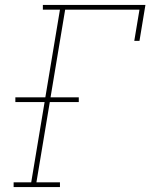

<svg xmlns="http://www.w3.org/2000/svg" viewBox="-20 -755 640 775"><path d="M35 0V-19H106L160 -343H42V-362H163L222 -716H153V-735H567L543 -590H522L543 -716H243L184 -362H298V-343H181L127 -19H222V0Z"/></svg>

Font: Iosevka Slab Thin Extended
Style: Italic
Weight: 100
Width: 7
Italic angle: -9°
Monospace: yes
Designer: Belleve Invis
Foundry: Belleve Invis
Version: Version 11.1.0; ttfautohint (v1.8.3)